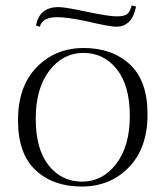

<svg xmlns="http://www.w3.org/2000/svg" viewBox="-20 -680 616 704"><path d="M279.5 4Q175 4 110.5 -56Q46 -116 46 -239.5Q46 -363 114.5 -433.5Q183 -504 287 -504Q391 -504 456 -444Q521 -384 521 -260.5Q521 -137 452.5 -66.5Q384 4 279.5 4ZM286 -486Q211 -486 161 -421Q111 -356 111 -244.5Q111 -133 158.5 -73.5Q206 -14 281 -14Q356 -14 406 -79Q456 -144 456 -255Q456 -366 408.5 -426Q361 -486 286 -486ZM195 -654Q218 -654 298 -637Q378 -620 407.5 -620Q437 -620 447 -629Q457 -638 463 -660L479 -656Q470 -615 451.5 -598.5Q433 -582 407.5 -582Q382 -582 298 -602Q227 -617 190 -617Q135 -617 126 -582L112 -586Q124 -654 195 -654Z"/></svg>

Font: Antic Didone
Style: Regular
Weight: 400
Designer: Santiago Orozco
Foundry: Santiago Orozco
Version: Version 2.001